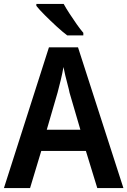

<svg xmlns="http://www.w3.org/2000/svg" viewBox="-20 -957 648 977"><path d="M475 0 417 -189H190L133 0H0L229 -716H377L608 0ZM334 -485Q331 -501 324.5 -525Q318 -549 312 -574Q306 -599 303 -616Q298 -586 289 -549Q280 -512 273 -486L218 -297H389ZM304 -937Q316 -915 334 -887.5Q352 -860 370.5 -833.5Q389 -807 404 -790V-777H322Q299 -794 268 -822.5Q237 -851 208.5 -879.5Q180 -908 165 -927V-937Z"/></svg>

Font: Noto Sans Khmer SemiCondensed SemiBold
Style: Regular
Weight: 600
Width: 4
Designer: Danh Hong and the Monotype Design Team
Foundry: Monotype Imaging Inc.
Version: Version 2.004; ttfautohint (v1.8.4.7-5d5b)